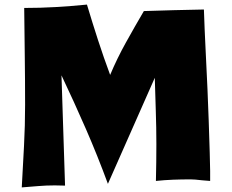

<svg xmlns="http://www.w3.org/2000/svg" viewBox="-20 -775 1015 840"><path d="M899.4 16.6Q880.9 15.6 863.3 13.7Q848.6 11.7 834.5 10.7Q820.3 9.8 813.5 9.8Q775.4 9.8 737.3 11.2Q699.2 12.7 662.1 16.6Q663.1 -24.4 663.6 -64Q664.1 -103.5 664.1 -144.5Q664.1 -217.8 661.6 -290Q659.2 -362.3 657.2 -434.6L452.1 29.3Q407.2 -92.8 356 -210.4Q304.7 -328.1 249 -445.3L264.6 37.1Q253.9 37.1 242.7 36.6Q231.4 36.1 219.7 36.1Q182.6 36.1 147 39.1Q111.3 42 75.2 44.9Q80.1 -45.9 85 -135.7Q89.8 -225.6 89.8 -316.4Q89.8 -422.9 88.4 -528.3Q86.9 -633.8 85.9 -740.2Q156.2 -740.2 223.1 -744.1Q290 -748 360.4 -754.9Q383.8 -676.8 408.7 -600.1Q433.6 -523.4 461.9 -447.3Q492.2 -519.5 530.8 -588.9Q569.3 -658.2 609.4 -726.6Q675.8 -728.5 740.7 -730.5Q805.7 -732.4 872.1 -733.4Q875 -645.5 879.4 -559.6Q883.8 -473.6 887.7 -385.7Q890.6 -316.4 893.1 -247.1Q895.5 -177.7 897.5 -109.4L899.4 -27.3Z"/></svg>

Font: Slackey
Style: Regular
Weight: 400
Designer: Squid
Foundry: Font Diner, Inc DBA Sideshow
Version: Version 1.001